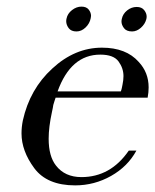

<svg xmlns="http://www.w3.org/2000/svg" viewBox="-20 -560 469 580"><path d="M226 -540Q241 -540 248 -531Q255 -522 255 -512Q255 -509 254 -505Q251 -489 238.5 -477Q226 -465 211 -465Q195 -465 187.5 -475Q180 -485 180 -496Q180 -500 181 -504Q184 -519 197.5 -529.5Q211 -540 226 -540ZM393 -539Q408 -539 415.5 -529.5Q423 -520 423 -510Q423 -506 422 -502Q418 -487 405.5 -476Q393 -465 379 -465Q362 -465 354.5 -475Q347 -485 347 -495Q347 -499 348 -503Q351 -518 364 -528.5Q377 -539 393 -539ZM148 -265 145 -256Q143 -251 141 -243Q140 -235 137 -222Q127 -176 127 -141Q127 -88 149 -60Q176 -25 226 -25Q314 -25 369 -105H392Q366 -57 315.5 -28.5Q265 0 207 0Q122 0 83.5 -52Q45 -104 45 -157Q45 -176 49 -196Q70 -291 138 -353Q206 -416 288 -416Q361 -416 399 -373Q429 -341 429 -296Q429 -281 426 -265ZM345 -284Q347 -289 348 -294Q349 -299 350 -304Q353 -318 353 -330Q353 -354 338 -374.5Q323 -395 283 -395Q194 -395 154 -284Z"/></svg>

Font: New Athena Unicode
Style: Italic
Weight: 400
Designer: J. Rusten 1997; rev. by R. Hancock 2001, 2002, rev. by D. Mastronarde 2002-2019
Foundry: Society for Classical Studies (formerly American Philological Association)
Version: Version 5.008